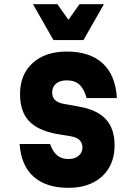

<svg xmlns="http://www.w3.org/2000/svg" viewBox="-20 -881 640 920"><path d="M220 -191Q233 -154 254 -136.5Q275 -119 308 -119Q338 -119 356.5 -134.5Q375 -150 375 -174Q375 -196 361.5 -209.5Q348 -223 319 -228L252 -239Q161 -256 118.5 -301.5Q76 -347 76 -430Q76 -524 136.5 -579Q197 -634 300 -634Q411 -634 472.5 -577Q534 -520 540 -411H395Q383 -455 360.5 -475.5Q338 -496 300 -496Q268 -496 249 -480.5Q230 -465 230 -438Q230 -415 244 -401.5Q258 -388 287 -383L354 -371Q444 -356 486.5 -310.5Q529 -265 529 -185Q529 -122 502 -76.5Q475 -31 425.5 -6Q376 19 308 19Q201 19 141 -34.5Q81 -88 74 -191ZM478 -861 380 -689H236L138 -861H255L350 -727H266L361 -861Z"/></svg>

Font: Martian Mono Condensed
Style: Bold
Weight: 700
Width: 3
Designer: Roman Shamin
Foundry: Evil Martians
Version: Version 1.000